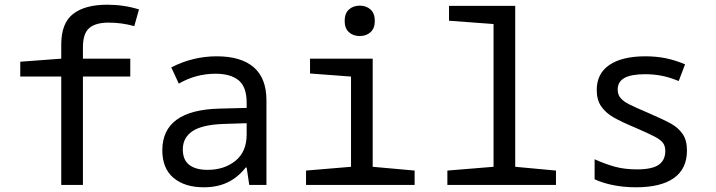

<svg xmlns="http://www.w3.org/2000/svg" viewBox="-20 -785 3040 815"><path d="M240 -460H66V-523L240 -536V-596Q240 -687 290.5 -726Q341 -765 435 -765Q506 -765 570 -745L550 -674Q497 -689 441 -689Q386 -689 359 -666Q332 -643 332 -584V-536H533V-460H332V0H240Z M669 -147Q669 -318 912 -324L1027 -327V-349Q1027 -416 993 -444Q959 -472 895 -472Q811 -472 739 -430L707 -499Q799 -546 900 -546Q1003 -546 1057 -499.5Q1111 -453 1111 -359V0H1038L1027 -74H1023Q990 -32 946.5 -11Q903 10 845 10Q764 10 716.5 -30Q669 -70 669 -147ZM1027 -214V-262L931 -259Q839 -256 797.5 -228.5Q756 -201 756 -151Q756 -106 783.5 -85Q811 -64 861 -64Q932 -64 979.5 -102.5Q1027 -141 1027 -214Z M1443 -696Q1443 -728 1461 -744.5Q1479 -761 1507 -761Q1535 -761 1553 -744.5Q1571 -728 1571 -696Q1571 -665 1553 -648.5Q1535 -632 1507 -632Q1479 -632 1461 -648.5Q1443 -665 1443 -696ZM1279 -61 1470 -77V-460L1296 -473V-536H1562V-77L1740 -61V0H1279Z M1879 -61 2075 -77V-683L1886 -697V-760H2167V-77L2340 -61V0H1879Z M2504 -24V-109Q2548 -89 2589.5 -77.5Q2631 -66 2684 -66Q2748 -66 2776 -85.5Q2804 -105 2804 -144Q2804 -165 2794.5 -178Q2785 -191 2761 -204Q2737 -217 2679 -242Q2617 -268 2584 -287Q2551 -306 2532 -333.5Q2513 -361 2513 -403Q2513 -473 2567 -509.5Q2621 -546 2720 -546Q2765 -546 2805 -538Q2845 -530 2888 -512L2861 -441Q2822 -457 2788.5 -463.5Q2755 -470 2719 -470Q2659 -470 2630.5 -454Q2602 -438 2602 -405Q2602 -383 2614.5 -368.5Q2627 -354 2652 -341.5Q2677 -329 2731 -306Q2798 -277 2828.5 -260Q2859 -243 2877.5 -216.5Q2896 -190 2896 -146Q2896 -69 2841 -29.5Q2786 10 2679 10Q2629 10 2583.5 1Q2538 -8 2504 -24Z"/></svg>

Font: Noto Sans Mono UI
Style: Regular
Weight: 400
Monospace: yes
Designer: Monotype Design team
Foundry: Monotype Imaging Inc.
Version: Version 1.000